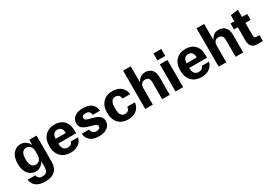

<svg xmlns="http://www.w3.org/2000/svg" viewBox="42 -1780 4351 3061"><g transform="rotate(-30 2217.5 -249.5)"><path d="M279.8 206.1Q176.8 206.1 116 161.9Q55.2 117.7 46.9 39.1H189Q192.4 71.3 214.8 91.6Q237.3 111.8 283.2 111.8Q335.4 111.8 359.1 84.7Q382.8 57.6 382.8 1V-107.9Q326.7 -7.8 230 -7.8Q190.9 -7.8 156.5 -23.7Q122.1 -39.6 95.2 -70.1Q68.4 -100.6 52.7 -149.2Q37.1 -197.8 37.1 -258.8Q37.1 -319.8 52.7 -368.4Q68.4 -417 95.2 -447.5Q122.1 -478 156.5 -493.9Q190.9 -509.8 230 -509.8Q331.1 -509.8 387.2 -404.8L391.1 -500H522.9V-19Q522.9 90.3 461.2 148.2Q399.4 206.1 279.8 206.1ZM182.1 -252Q182.1 -178.7 207.8 -140.9Q233.4 -103 283.2 -103Q330.6 -103 356.7 -137.5Q382.8 -171.9 382.8 -231.9V-286.1Q382.8 -346.2 356.7 -380.6Q330.6 -415 283.2 -415Q233.4 -415 207.8 -377.2Q182.1 -339.4 182.1 -266.1Z M859.9 9.8Q749 9.8 681.9 -57.9Q614.7 -125.5 614.7 -250Q614.7 -374 681.2 -441.9Q747.6 -509.8 856.4 -509.8Q964.4 -509.8 1025.9 -445.3Q1087.4 -380.9 1087.4 -265.1V-215.8H759.8V-210.9Q759.8 -150.9 785.6 -117.4Q811.5 -84 862.8 -84Q898.9 -84 921.1 -101.1Q943.4 -118.2 948.7 -145H1081.5Q1068.4 -76.2 1009.3 -33.2Q950.2 9.8 859.9 9.8ZM759.8 -301.8H947.8Q947.8 -354.5 924.3 -385.3Q900.9 -416 854.5 -416Q809.1 -416 785.6 -386Q762.2 -356 759.8 -301.8Z M1320.8 -207Q1293.5 -214.4 1273.7 -221.7Q1253.9 -229 1232.7 -241Q1211.4 -252.9 1198 -267.1Q1184.6 -281.2 1176 -302.7Q1167.5 -324.2 1167.5 -351.1Q1167.5 -424.3 1224.6 -467Q1281.7 -509.8 1379.4 -509.8Q1434.6 -509.8 1477.3 -495.1Q1520 -480.5 1545.2 -455.3Q1570.3 -430.2 1583.3 -400.4Q1596.2 -370.6 1597.7 -336.9H1463.4Q1462.4 -373 1441.4 -395.5Q1420.4 -418 1377.4 -418Q1342.3 -418 1324 -404.5Q1305.7 -391.1 1305.7 -368.2Q1305.7 -330.6 1365.7 -314.9L1442.4 -293.9Q1477.1 -284.7 1501 -274.7Q1524.9 -264.6 1548.3 -248Q1571.8 -231.4 1583.7 -206.8Q1595.7 -182.1 1595.7 -148.9Q1595.7 -76.2 1538.1 -33.2Q1480.5 9.8 1382.8 9.8Q1336.9 9.8 1300 0Q1263.2 -9.8 1238.5 -26.1Q1213.9 -42.5 1196.8 -64.9Q1179.7 -87.4 1171.6 -112.1Q1163.6 -136.7 1162.6 -164.1H1297.4Q1298.8 -128.4 1320.1 -105.2Q1341.3 -82 1385.7 -82Q1420.4 -82 1439.5 -95.7Q1458.5 -109.4 1458.5 -131.8Q1458.5 -169.4 1397.5 -185.1Z M1921.4 9.8Q1810.5 9.8 1744.6 -57.9Q1678.7 -125.5 1678.7 -250Q1678.7 -374.5 1744.6 -442.1Q1810.5 -509.8 1921.4 -509.8Q1965.3 -509.8 2002 -499Q2038.6 -488.3 2063.7 -470.2Q2088.9 -452.1 2106.9 -428Q2125 -403.8 2134.3 -378.2Q2143.6 -352.5 2145.5 -325.2H2004.4Q2002.9 -361.3 1981.7 -385.3Q1960.4 -409.2 1919.4 -409.2Q1823.7 -409.2 1823.7 -263.2V-237.8Q1823.7 -91.8 1919.4 -91.8Q1960.4 -91.8 1981.7 -115.2Q2002.9 -138.7 2004.4 -174.8H2145.5Q2143.6 -147.5 2134.3 -121.8Q2125 -96.2 2106.9 -72Q2088.9 -47.9 2063.7 -29.8Q2038.6 -11.7 2002 -1Q1965.3 9.8 1921.4 9.8Z M2235.4 0V-705.1H2375V-409.2Q2400.4 -456.5 2435.5 -483.2Q2470.7 -509.8 2526.4 -509.8Q2597.2 -509.8 2642.1 -463.4Q2687 -417 2687 -325.2V0H2547.4V-310.1Q2547.4 -407.2 2465.3 -407.2Q2375 -407.2 2375 -293V0Z M2793 0V-500H2932.6V0ZM2791 -573.2H2935.1V-701.2H2791Z M3270 9.8Q3159.2 9.8 3092 -57.9Q3024.9 -125.5 3024.9 -250Q3024.9 -374 3091.3 -441.9Q3157.7 -509.8 3266.6 -509.8Q3374.5 -509.8 3436 -445.3Q3497.6 -380.9 3497.6 -265.1V-215.8H3169.9V-210.9Q3169.9 -150.9 3195.8 -117.4Q3221.7 -84 3272.9 -84Q3309.1 -84 3331.3 -101.1Q3353.5 -118.2 3358.9 -145H3491.7Q3478.5 -76.2 3419.4 -33.2Q3360.4 9.8 3270 9.8ZM3169.9 -301.8H3357.9Q3357.9 -354.5 3334.5 -385.3Q3311 -416 3264.6 -416Q3219.2 -416 3195.8 -386Q3172.4 -356 3169.9 -301.8Z M3586.9 0V-705.1H3726.6V-409.2Q3752 -456.5 3787.1 -483.2Q3822.3 -509.8 3877.9 -509.8Q3948.7 -509.8 3993.7 -463.4Q4038.6 -417 4038.6 -325.2V0H3898.9V-310.1Q3898.9 -407.2 3816.9 -407.2Q3726.6 -407.2 3726.6 -293V0Z M4303.7 0Q4164.6 0 4164.6 -144V-391.1H4093.8V-500H4164.6V-612.8L4304.7 -629.9V-500H4400.4V-391.1H4304.7V-170.9Q4304.7 -130.9 4314.5 -119.9Q4324.2 -108.9 4358.4 -108.9H4400.4V0Z"/></g></svg>

Font: TASA Orbiter Text
Style: Bold
Weight: 700
Designer: Weizhong Zhang
Version: Version 1.000;Glyphs 3.1.2 (3151)